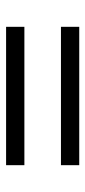

<svg xmlns="http://www.w3.org/2000/svg" viewBox="155 -665 280 630"><g transform="rotate(90 295.0 -350.0)"><path d="M68 -410V-470H522V-410ZM68 -230V-290H522V-230Z"/></g></svg>

Font: Host Grotesk Light Light
Style: Regular
Weight: 300
Version: Version 1.003